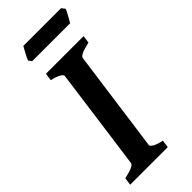

<svg xmlns="http://www.w3.org/2000/svg" viewBox="-250 -815 856 856"><g transform="rotate(-45 178.5 -387.0)"><path d="M327.6 -615.2 322.8 -579.6Q258.8 -565.4 256.3 -549.3L189.9 -65.4Q189.5 -59.6 202.9 -51Q216.3 -42.5 248 -35.6L243.2 0H6.3L11.2 -35.6Q74.7 -49.3 77.1 -65.4L143.1 -549.3Q144 -555.2 130.4 -564Q116.7 -572.8 85.4 -579.6L90.3 -615.2ZM357.4 -758.3Q355.5 -751.5 348.9 -739.3Q342.3 -727.1 335.7 -715.3Q329.1 -703.6 325.7 -698.2H86.9L75.7 -713.4Q79.1 -723.6 90.3 -744.1Q101.6 -764.6 106.9 -774.4H344.7Z"/></g></svg>

Font: Gentium Plus
Style: Bold Italic
Weight: 700
Italic angle: -8°
Designer: Victor Gaultney, Annie Olsen, Iska Routamaa, Becca Hirsbrunner
Foundry: SIL International
Version: Version 6.101